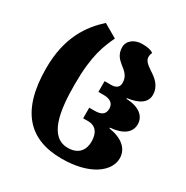

<svg xmlns="http://www.w3.org/2000/svg" viewBox="-178 -922 1048 1083"><g transform="rotate(30 346.0 -380.0)"><path d="M369 14C555 14 653 -68 653 -151C653 -214 603 -256 518 -269V-274C599 -280 645 -314 645 -368C645 -422 599 -459 518 -461V-466C599 -476 636 -509 636 -554C636 -614 593 -645 557 -668C528 -687 507 -705 507 -727C507 -739 509 -747 514 -758C498 -769 476 -774 441 -774C391 -774 351 -745 351 -702C351 -658 373 -635 399 -614C431 -590 454 -568 454 -529C454 -501 438 -486 403 -486H361V-416H396C443 -416 462 -394 462 -365C462 -330 443 -313 394 -313H361V-244H393C444 -244 468 -209 468 -153C468 -99 438 -56 369 -56C247 -56 224 -216 224 -386C224 -578 259 -653 291 -723L203 -774C119 -698 39 -587 39 -386C39 -110 155 14 369 14Z"/></g></svg>

Font: Noto Serif Georgian SemiCondensed Black
Style: Regular
Weight: 900
Width: 4
Designer: Monotype Design Team, Akaki Razmadze
Foundry: Google LLC
Version: Version 2.003